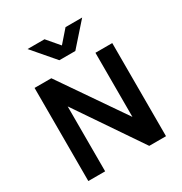

<svg xmlns="http://www.w3.org/2000/svg" viewBox="-212 -1096 1184 1250"><g transform="rotate(-30 380.0 -471.0)"><path d="M88.5 0V-700H214.5L546 -218V-700H672.5V0H546.5L215 -488V0ZM318.5 -775.5 175.5 -942H303L381 -850.5L461 -942H586L438.5 -775.5Z"/></g></svg>

Font: Geologica EX Med
Style: Regular
Weight: 500
Designer: Sindre Bremnes, Frode Helland
Foundry: Monokrom Skriftforlag AS
Version: Version 1.010;gftools[0.9.28]